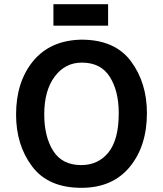

<svg xmlns="http://www.w3.org/2000/svg" viewBox="-20 -886 781 920"><path d="M236 -866H498V-763H236ZM57 -337Q57 -494 139 -593.5Q221 -693 370 -696Q530 -696 607 -593Q684 -490 684 -344Q684 -186 601.5 -86Q519 14 370 14Q211 14 134 -88.5Q57 -191 57 -337ZM192 -338Q192 -231 235 -163Q278 -95 369 -95Q451 -95 500 -156Q549 -217 549 -344Q549 -450 506 -518Q463 -586 372 -586Q292 -586 242 -519Q192 -452 192 -338Z"/></svg>

Font: Palanquin Dark
Style: Regular
Weight: 400
Designer: Pria Ravichandran
Version: Version 1.001